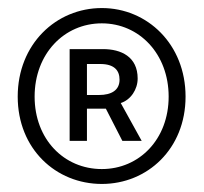

<svg xmlns="http://www.w3.org/2000/svg" viewBox="-20 -815 506 477"><path d="M233 -358C346 -358 441 -445 441 -575C441 -705 346 -795 233 -795C119 -795 24 -705 24 -575C24 -445 119 -358 233 -358ZM233 -395C139 -395 66 -469 66 -575C66 -681 139 -757 233 -757C326 -757 399 -681 399 -575C399 -469 326 -395 233 -395ZM153 -465H196V-545H243L284 -465H332L280 -559C305 -567 322 -593 322 -620C322 -674 281 -693 236 -693H153ZM196 -579V-656H229C264 -656 277 -640 277 -617C277 -591 257 -579 226 -579Z"/></svg>

Font: ChiuKong Gothic CL Normal
Style: Regular
Weight: 350
Designer: Ryoko NISHIZUKA 西塚涼子 (kana, bopomofo & ideographs); Paul D. Hunt (Latin, Greek & Cyrillic); Sandoll Communications 산돌커뮤니
Foundry: Adobe
Version: Version 1.300